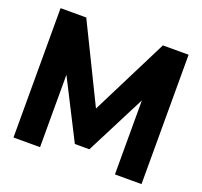

<svg xmlns="http://www.w3.org/2000/svg" viewBox="-125 -866 1061 1008"><g transform="rotate(20 405.5 -361.5)"><path d="M402.8 -291 619.6 -722.7H763.2V0H614.7V-413.6L443.4 -78.1H362.3L196.3 -404.8V0H47.9V-722.7H191.4Z"/></g></svg>

Font: Giphurs
Style: Bold
Weight: 700
Version: Version 0.920; ttfautohint (v1.8.4.7-5d5b)